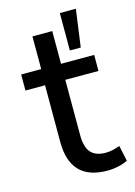

<svg xmlns="http://www.w3.org/2000/svg" viewBox="-111 -765 587 833"><g transform="rotate(-15 183.0 -348.0)"><path d="M266 9Q183 9 141.5 -34.5Q100 -78 100 -164V-419H12V-491H102V-638H191V-491H340V-419H191V-171Q191 -117 212.5 -92.5Q234 -68 279 -68Q296 -68 312.5 -72Q329 -76 343 -81L358 -11Q341 -2 316 3.5Q291 9 266 9ZM243 -537V-705H315L292 -537Z"/></g></svg>

Font: Nunito Sans 10pt SemiCondensed Medium
Style: Regular
Weight: 500
Width: 4
Designer: Vernon Adams
Foundry: Vernon Adams
Version: Version 3.101;gftools[0.9.27]